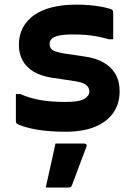

<svg xmlns="http://www.w3.org/2000/svg" viewBox="-20 -568 590 842"><path d="M267.7 -121Q327.8 -121 349.8 -134.5Q371.8 -148.1 371.8 -165.9Q371.8 -177.2 366.3 -186.2Q360.9 -195.2 347.3 -201.7Q333.7 -208.2 308.6 -212.1L206.1 -227.4Q157.7 -235.3 125.9 -254.8Q94.1 -274.4 78.5 -304Q62.8 -333.7 62.8 -371.2Q62.8 -413 79.6 -445.4Q96.4 -477.8 128.3 -500.8Q160.3 -523.8 207.1 -535.7Q253.8 -547.7 313.7 -547.7Q346.1 -547.7 373 -545.3Q399.9 -542.9 421.9 -538.9Q444 -534.9 460.8 -529.8Q468.2 -527.8 471.4 -525.3Q474.6 -522.9 475.6 -518.8Q476.5 -514.6 476.5 -507.4Q476.5 -485.6 476.5 -454.2Q476.5 -422.7 476.5 -395.7H457.7Q431.4 -403.3 406.4 -408Q381.4 -412.8 355.4 -414.9Q329.4 -417 299.5 -417Q259.8 -417 237.4 -411.7Q215 -406.4 206.2 -397.2Q197.4 -388 197.4 -375.6Q197.4 -364.7 202.4 -356.6Q207.5 -348.4 220.8 -343.4Q234 -338.3 256.7 -334.2L351.3 -320.1Q399.8 -313.5 433.8 -294.1Q467.8 -274.7 486.2 -243.4Q504.6 -212.2 504.6 -167.6Q504.6 -113.9 477.3 -74Q450.1 -34 397.1 -12.1Q344.1 9.7 267.3 9.7Q231.3 9.7 200 7.3Q168.7 5 142.5 0.5Q116.3 -4 95.3 -9.9Q74.2 -15.7 59.5 -22.5Q53.4 -25.4 51.5 -28.2Q49.7 -30.9 49.7 -39.1Q49.7 -62 49.7 -94.1Q49.7 -126.2 49.7 -155.8H68.5Q91.8 -145.6 114.2 -139.2Q136.7 -132.7 160.4 -128.6Q184.1 -124.6 210.5 -122.8Q236.9 -121 267.7 -121ZM223.1 61.5Q257.2 61.5 286 61.5Q314.9 61.5 348.5 61.5Q354.5 61.5 358 65Q361.4 68.6 359.4 74.6Q348.4 103.6 338 131Q327.5 158.5 317.5 186Q307.5 213.5 295.5 244.5Q294.5 248.5 291 251.5Q287.5 254.5 280.5 254.5Q260.4 254.5 236.7 254.5Q213 254.5 180.7 254.5Q187.9 221.5 195.2 188.5Q202.5 155.5 209.8 123.5Q217 91.5 223.1 61.5Z"/></svg>

Font: Recursive Sans Linear Light
Style: Regular
Weight: 300
Version: Version 1.085